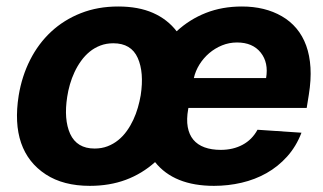

<svg xmlns="http://www.w3.org/2000/svg" viewBox="-20 -573 1015 603"><path d="M38.7 -273.1Q48.7 -333.8 74.6 -384.9Q100.5 -436.1 140.6 -473.4Q180.8 -510.7 233.8 -531.6Q286.9 -552.6 351.2 -552.6Q414.8 -552.6 460.4 -532.5Q506 -512.4 534.8 -474.8Q575.6 -512.4 626.8 -532.5Q677.9 -552.6 739.7 -552.6Q812.1 -552.6 865.1 -522Q891.7 -506.7 911 -483.7Q930.4 -460.6 941.6 -429.9Q952.8 -399.1 955.1 -360.6Q957.4 -322.1 949.9 -275.6L943.2 -234H571.7L571 -230.1Q565.3 -198.2 569.6 -174.2Q573.9 -150.2 587.2 -134.2Q600.5 -118.3 622.3 -110.3Q644.2 -102.3 673.3 -102.3Q712 -102.3 741.8 -118.3Q771.7 -134.2 788.7 -165.5L926.8 -156.2Q910.2 -112.9 881.7 -81.3Q853.3 -49.7 817.1 -29.3Q780.9 -8.9 738.6 0.9Q696.4 10.7 652 10.7Q526.6 10.7 467 -63.9Q426.1 -27.3 375.2 -8.3Q324.2 10.7 262.1 10.7Q179 10.7 123.9 -25.2Q67.8 -61.8 46.3 -124.1Q24.9 -186.4 38.7 -273.1ZM200.3 -152.7Q221.6 -106.5 277 -106.5Q299.4 -106.5 317.8 -113.6Q336.3 -120.7 351.4 -133Q366.5 -145.2 378.2 -161.6Q389.9 -177.9 398.6 -196.6Q407.3 -215.2 413 -235.1Q418.7 -255 421.9 -273.8Q432.9 -345.5 412.6 -391Q392 -437.1 335.9 -437.1Q313.9 -437.1 295.3 -430Q276.6 -422.9 261.5 -410.5Q246.4 -398.1 234.6 -381.6Q222.7 -365.1 214 -346.4Q205.3 -327.8 199.6 -307.9Q193.9 -288 191.1 -269.2Q180 -197.8 200.3 -152.7ZM588.8 -327.8H815.7Q823.9 -376.4 798.7 -408Q773.4 -439.6 724.4 -439.6Q699.9 -439.6 677.6 -430.6Q655.2 -421.5 637.1 -406.1Q619 -390.6 606.4 -370.4Q593.8 -350.1 588.8 -327.8Z"/></svg>

Font: Inter P
Style: Bold Italic
Weight: 700
Italic angle: 9.39999°
Designer: Rasmus Andersson
Foundry: rsms
Version: Version 3.018;git-588b23468